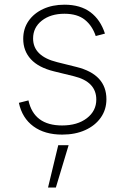

<svg xmlns="http://www.w3.org/2000/svg" viewBox="-20 -574 543 835"><path d="M436.4 -427.9 396.3 -417.3Q381.4 -462 348.9 -488.1Q316.4 -514.2 260.3 -514.2Q200.3 -514.2 162.1 -484.4Q123.9 -454.5 123.9 -406.6Q123.9 -329.5 229 -303.6L312.9 -282.7Q442.8 -250.4 442.8 -142.4Q442.8 -97.3 418.3 -62.5Q393.8 -27.7 350.5 -8.2Q307.2 11.4 250.4 11.4Q174.4 11.4 125.4 -24.5Q76.3 -60.4 62.1 -126.8L103.7 -137.4Q127.5 -28.4 250 -28.4Q316.8 -28.4 357.8 -60Q398.8 -91.6 398.8 -141Q398.8 -218.8 301.5 -242.5L214.5 -263.8Q147.7 -280.2 114.3 -316.4Q81 -352.6 81 -405.2Q81 -449.2 104 -482.6Q127.1 -516 167.6 -534.8Q208.1 -553.6 260.3 -553.6Q329.5 -553.6 373.2 -521Q416.9 -488.3 436.4 -427.9ZM188.9 241.5 233.3 57.5H278.4L223 241.5Z"/></svg>

Font: Inter Extra Light BETA
Style: Regular
Weight: 200
Designer: Rasmus Andersson
Foundry: rsms
Version: Version 3.011;git-f93a4a705